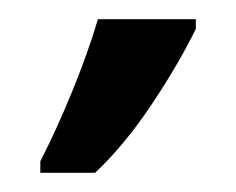

<svg xmlns="http://www.w3.org/2000/svg" viewBox="-20 -734 246 200"><path d="M22 -566Q39 -599 55.5 -639.5Q72 -680 82 -714H184V-704Q166 -667 137.5 -624.5Q109 -582 79 -554H22Z"/></svg>

Font: Avrile Sans Condensed SemiBold
Style: Regular
Weight: 600
Width: 3
Designer: Monotype Design Team
Foundry: Monotype Imaging Inc.
Version: Version 2.001;September 10, 2019;FontCreator 11.5.0.2425 64-